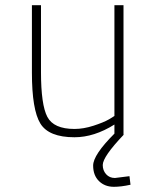

<svg xmlns="http://www.w3.org/2000/svg" viewBox="-20 -520 597 740"><path d="M479 159 483 192Q447 200 419 200Q384 200 361.5 178Q339 156 339 118Q339 77 421 -5V-40Q343 9 267 9Q168 9 135.5 -44Q103 -97 103 -240V-500H138V-242Q138 -116 162.5 -69.5Q187 -23 267 -23Q302 -23 340.5 -35.5Q379 -48 400 -60L421 -73V-500H456V-1H457Q376 84 376 116Q376 137 389 151.5Q402 166 423 166Z"/></svg>

Font: TitilliumMaps29L
Style: 1 wt
Weight: 100
Designer: Campivisivi
Foundry: Accademia di Belle Arti di Urbino and students of MA course of Visual design
Version: Version 001.001